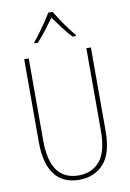

<svg xmlns="http://www.w3.org/2000/svg" viewBox="-102 -1011 735 1083"><g transform="rotate(-10 265.0 -469.5)"><path d="M263 10Q170 10 122 -53Q74 -116 74 -241V-714H100V-245Q100 -127 141.5 -71Q183 -15 264 -15Q341 -15 385.5 -68.5Q430 -122 430 -241V-714H456V-237Q456 -106 402.5 -48Q349 10 263 10ZM147 -799Q163 -817 183 -844.5Q203 -872 222 -900Q241 -928 253 -949H278Q291 -927 310 -898.5Q329 -870 349.5 -842.5Q370 -815 384 -799V-792H365Q339 -819 313 -854Q287 -889 266 -918Q246 -890 218.5 -854.5Q191 -819 166 -792H147Z"/></g></svg>

Font: Noto Sans Mono Condensed Thin
Style: Regular
Weight: 100
Width: 3
Designer: Monotype Design Team
Foundry: Monotype Imaging Inc.
Version: Version 2.014; ttfautohint (v1.8.4.7-5d5b)